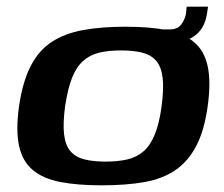

<svg xmlns="http://www.w3.org/2000/svg" viewBox="-20 -548 671 575"><path d="M284 7Q212 7 160.5 -3Q109 -13 78 -39Q47 -65 37 -111.5Q27 -158 37 -230Q48 -304 72 -350.5Q96 -397 135 -422.5Q174 -448 229 -458Q284 -468 355 -468Q428 -468 479 -458Q530 -448 561 -422Q592 -396 602 -349.5Q612 -303 602 -230Q592 -157 567.5 -110.5Q543 -64 504.5 -38Q466 -12 411.5 -2.5Q357 7 284 7ZM296 -64Q333 -64 361 -70.5Q389 -77 409.5 -94.5Q430 -112 443.5 -145Q457 -178 464 -230Q471 -283 467 -315.5Q463 -348 447.5 -366Q432 -384 405.5 -390.5Q379 -397 343 -397Q306 -397 278 -390.5Q250 -384 229.5 -366Q209 -348 196 -315.5Q183 -283 175 -230Q168 -178 172 -145Q176 -112 191.5 -94.5Q207 -77 233.5 -70.5Q260 -64 296 -64ZM465 -417 468 -460H489Q512 -460 523 -475Q534 -490 537 -507L539 -528H603L600 -508Q593 -460 559 -438Q525 -416 465 -417Z"/></svg>

Font: Genos SemiBold
Style: Italic
Weight: 600
Italic angle: -8°
Version: Version 1.010